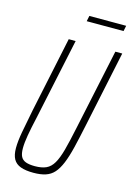

<svg xmlns="http://www.w3.org/2000/svg" viewBox="-125 -893 677 967"><g transform="rotate(15 213.0 -410.0)"><path d="M149 8Q108 8 82 -1.5Q56 -11 44 -32.5Q32 -54 32 -90Q32 -125 41 -174.5Q50 -224 64 -294L147 -688H183L93 -264Q80 -207 73 -166.5Q66 -126 66 -98Q66 -70 74 -54.5Q82 -39 100 -32.5Q118 -26 147 -26Q183 -26 206 -36.5Q229 -47 244.5 -73.5Q260 -100 272.5 -146Q285 -192 300 -264L390 -688H426L343 -294Q328 -222 315.5 -170.5Q303 -119 288.5 -84Q274 -49 256 -29Q238 -9 212 -0.5Q186 8 149 8ZM211 -799 217 -828H409L403 -799Z"/></g></svg>

Font: Saira ExtraCondensed Thin
Style: Italic
Weight: 250
Width: 2
Italic angle: -12°
Designer: Hector Gatti with collaboration of the Omnibus-Type team
Foundry: Omnibus-Type
Version: Version 1.101